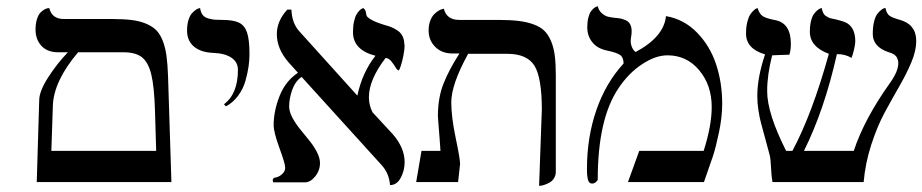

<svg xmlns="http://www.w3.org/2000/svg" viewBox="-20 -585 2964 617"><path d="M231 -417Q152.8 -324.7 149.9 -246.1L145 -100.1H481.9L478 -231Q475.6 -307.1 466.1 -345.9Q456.5 -384.8 436.3 -400.9Q416 -417 377 -417ZM98.1 0 106 -263.2Q106.4 -292 134.5 -335.9Q162.6 -379.9 198.2 -417H167Q132.3 -417 113.3 -437.5Q94.2 -458 94.2 -490.2Q94.2 -509.3 98.9 -523.7Q103.5 -538.1 109.9 -544.4Q116.2 -550.8 122.6 -554.4Q128.9 -558.1 133.8 -558.6L138.2 -559.1Q147 -523.9 185.1 -523.9H340.8Q378.4 -523.9 404.5 -520.5Q430.7 -517.1 450.9 -508.3Q471.2 -499.5 483.4 -486.6Q495.6 -473.6 503.7 -452.1Q511.7 -430.7 515.1 -404.8Q518.6 -378.9 520 -340.8L530.8 0Z M706.1 -243.2 699.7 -250Q744.6 -283.2 744.6 -360.8Q744.6 -385.3 723.9 -399.4Q703.1 -413.6 666 -415Q625.5 -416.5 603.3 -435.3Q581.1 -454.1 581.1 -486.8Q581.1 -505.4 585.4 -519.8Q589.8 -534.2 595.9 -541.3Q602.1 -548.3 608.2 -552.7Q614.3 -557.1 618.7 -558.1L623 -559.1Q625 -545.4 631.3 -537.1Q637.7 -528.8 649.7 -525.6Q661.6 -522.5 669.9 -521.7Q678.2 -521 693.8 -521Q730 -521 748 -512.2Q766.1 -503.4 773.9 -480.5Q781.7 -457.5 781.7 -411.1Q781.7 -391.6 778.8 -371.3Q775.9 -351.1 768.8 -325.4Q761.7 -299.8 745.4 -277.6Q729 -255.4 706.1 -243.2Z M1279.3 -441.9 1280.3 -440.9Q1280.3 -426.8 1276.4 -406.7Q1272.5 -386.7 1267.8 -372.8Q1263.2 -358.9 1261.2 -358.9Q1256.8 -358.9 1251.2 -368.4Q1245.6 -377.9 1237.5 -387.9Q1229.5 -397.9 1219.2 -398.9Q1165.5 -328.6 1165.5 -272.9Q1165.5 -246.6 1177.2 -224.1L1242.2 -153.8Q1280.3 -109.9 1280.3 -64Q1280.3 -37.1 1267.8 -13.7Q1255.4 9.8 1233.4 9.8Q1230.5 -27.3 1207.5 -53.2L949.2 -337.9Q928.7 -323.7 918.9 -295.9Q909.2 -268.1 909.2 -243.2Q909.2 -226.6 919.4 -207.3Q929.7 -188 944.1 -170.2Q958.5 -152.3 973.1 -134.5Q987.8 -116.7 998 -97.2Q1008.3 -77.6 1008.3 -61Q1008.3 -37.1 992.9 -18.1Q977.5 1 959.5 1H858.4Q856.4 -2.9 856.4 -4.9Q856.4 -12.7 863.3 -14.2Q875.5 -15.6 886 -24.9Q896.5 -34.2 896.5 -45.9Q896.5 -59.1 877.9 -109.6Q859.4 -160.2 859.4 -183.1Q859.4 -228 878.4 -276.4Q897.5 -324.7 937.5 -351.1L907.2 -384.8Q869.6 -428.2 869.6 -475.1Q869.6 -517.6 903.3 -554.2H916.5Q918 -511.2 941.4 -484.9L1127.4 -278.8L1128.4 -277.8Q1144 -351.6 1186.5 -405.8Q1114.3 -424.3 1114.3 -481.9Q1114.3 -501 1117.7 -516.1Q1121.1 -531.2 1126 -539.1Q1130.9 -546.9 1135.7 -551.8Q1140.6 -556.6 1144 -557.6L1147.5 -559.1Q1153.8 -554.2 1155.3 -547.6Q1156.7 -541 1157.7 -535.6Q1158.7 -530.3 1172.6 -522Q1186.5 -513.7 1215.3 -504.9Q1228 -501.5 1236.8 -498Q1245.6 -494.6 1256.6 -487.5Q1267.6 -480.5 1273.4 -469Q1279.3 -457.5 1279.3 -441.9Z M1712.4 12.2 1721.2 -232.9Q1721.2 -334.5 1697.8 -373.3Q1674.3 -412.1 1609.4 -412.1H1484.4Q1430.2 -314 1430.2 -255.9Q1430.2 -209.5 1444.3 -142.1Q1458.5 -74.7 1458.5 -58.1L1452.1 0H1317.4L1334.5 -100.1H1395.5Q1394.5 -114.7 1392.6 -141.1Q1390.6 -167.5 1388.9 -187.7Q1387.2 -208 1387.2 -211.9Q1387.2 -271 1405.3 -316.4Q1423.3 -361.8 1456.5 -413.1H1434.6Q1399.9 -413.1 1378.7 -434.3Q1357.4 -455.6 1357.4 -486.8Q1357.4 -504.4 1362.5 -518.1Q1367.7 -531.7 1374.8 -538.8Q1381.8 -545.9 1388.9 -550.3Q1396 -554.7 1401.4 -555.7L1406.2 -557.1Q1415.5 -521 1455.6 -521H1581.5Q1619.1 -521 1646 -517.8Q1672.9 -514.6 1694.3 -506.8Q1715.8 -499 1728.8 -486.6Q1741.7 -474.1 1750.5 -453.6Q1759.3 -433.1 1762.7 -407Q1766.1 -380.9 1766.1 -344.2V-33.2Q1766.1 -21.5 1760.5 -12.5Q1754.9 -3.4 1747.1 1Q1739.3 5.4 1731.4 8.3Q1723.6 11.2 1717.8 11.7Z M2120.1 -533.2Q2177.7 -523.4 2219.7 -480.5Q2261.7 -437.5 2281.2 -378.4Q2300.8 -319.3 2300.8 -252Q2300.8 -208.5 2290.5 -159.9Q2280.3 -111.3 2271 -83L2242.2 0H1998L2034.2 -100.1H2241.2Q2267.1 -181.2 2267.1 -241.2Q2267.1 -311 2227.1 -359.1Q2187 -407.2 2125 -407.2Q2086.4 -407.2 2043 -378.4Q1999.5 -349.6 1967.8 -301.8Q1900.9 -203.1 1900.9 -8.8Q1900.9 -4.9 1895 0Q1889.2 4.9 1882.8 4.9Q1873 4.9 1869.6 -6.8Q1866.2 -18.6 1866.2 -42Q1866.2 -144 1896.5 -231.4Q1926.8 -318.8 1983.9 -380.9Q1983.9 -399.9 1973.1 -408Q1962.4 -416 1929.2 -422.9Q1899.4 -429.2 1883.3 -449.5Q1867.2 -469.7 1867.2 -497.1Q1867.2 -514.6 1870.6 -528.1Q1874 -541.5 1878.9 -548.3Q1883.8 -555.2 1888.9 -559.1Q1894 -563 1897.5 -564L1900.9 -564.9Q1904.3 -550.8 1914.3 -542.2Q1924.3 -533.7 1933.1 -531.5Q1941.9 -529.3 1955.1 -527.8Q1966.8 -526.9 1974.4 -525.4Q1981.9 -523.9 1991.2 -519.8Q2000.5 -515.6 2005.1 -506.8Q2009.8 -498 2009.8 -484.9Q2009.8 -475.6 2008.3 -467.3Q2006.8 -459 2006.8 -453.1Q2006.8 -442.9 2011.2 -432.6Q2015.6 -422.4 2022.9 -418Q2113.8 -466.8 2120.1 -533.2Z M2924.3 -452.1Q2924.3 -421.9 2908.7 -384.8Q2893.1 -347.7 2870.1 -307.9Q2847.2 -268.1 2823.2 -223.9Q2799.3 -179.7 2780 -120.4Q2760.7 -61 2755.4 0H2462.4Q2459 -17.1 2457.8 -45.4Q2456.5 -73.7 2453.6 -85.9Q2448.2 -106.4 2439 -140.1Q2429.7 -173.8 2425.3 -190.4Q2420.9 -207 2417.2 -230.7Q2413.6 -254.4 2413.6 -275.9Q2413.6 -336.4 2438.5 -410.2Q2377.4 -428.2 2377.4 -477.1Q2377.4 -497.6 2381.3 -513.7Q2385.3 -529.8 2390.6 -537.8Q2396 -545.9 2401.4 -551Q2406.7 -556.2 2410.6 -557.6L2414.6 -559.1Q2419.9 -541 2430.7 -533.4Q2441.4 -525.9 2472.7 -520Q2521.5 -509.8 2521.5 -443.8Q2521.5 -423.8 2516.6 -409.2Q2502 -409.2 2485.4 -408.2Q2468.8 -407.2 2461.4 -407.2Q2445.3 -344.7 2445.3 -292Q2445.3 -220.7 2506.3 -100.1H2526.4Q2589.8 -218.3 2643.6 -412.1Q2582.5 -434.6 2582.5 -482.9Q2582.5 -502.9 2586.4 -518.1Q2590.3 -533.2 2595.9 -540.5Q2601.6 -547.9 2607.2 -552.5Q2612.8 -557.1 2616.7 -558.1L2620.6 -559.1Q2622.6 -549.8 2625.7 -543.2Q2628.9 -536.6 2635 -533Q2641.1 -529.3 2643.6 -528.1Q2646 -526.9 2655 -524.9Q2664.1 -522.9 2664.6 -522.9Q2693.8 -516.1 2704.1 -509.3Q2728.5 -492.7 2728.5 -452.1Q2728.5 -442.9 2724.4 -425.3Q2720.2 -407.7 2716.3 -398.9Q2696.8 -411.1 2669.4 -411.1Q2629.4 -232.4 2563.5 -100.1H2723.6Q2757.3 -202.6 2840.3 -318.8Q2866.7 -356 2866.7 -381.8Q2866.7 -387.2 2865.5 -391.6Q2864.3 -396 2862.8 -399.2Q2861.3 -402.3 2858.4 -405.3Q2855.5 -408.2 2853.5 -409.7Q2851.6 -411.1 2847.9 -412.8Q2844.2 -414.6 2842.5 -415Q2840.8 -415.5 2837.4 -416.7Q2834 -418 2833.5 -418Q2784.7 -435.1 2784.7 -476.1Q2784.7 -498.5 2788.8 -515.4Q2793 -532.2 2799.1 -540Q2805.2 -547.9 2811.3 -552.7Q2817.4 -557.6 2821.3 -558.6L2825.7 -559.1Q2826.7 -552.2 2829.1 -547.1Q2831.5 -542 2834 -538.8Q2836.4 -535.6 2841.3 -532.7Q2846.2 -529.8 2848.9 -528.8Q2851.6 -527.8 2857.7 -525.6Q2863.8 -523.4 2865.7 -522.9Q2866.2 -522.9 2870.8 -521.5Q2875.5 -520 2877.7 -519.3Q2879.9 -518.6 2885 -516.4Q2890.1 -514.2 2893.1 -512.5Q2896 -510.7 2900.6 -507.3Q2905.3 -503.9 2908.2 -500.5Q2911.1 -497.1 2914.6 -491.9Q2918 -486.8 2919.9 -481Q2921.9 -475.1 2923.1 -467.8Q2924.3 -460.4 2924.3 -452.1Z"/></svg>

Font: Linear Smooth
Style: Regular
Weight: 400
Designer: Philipp H. Poll, Flanker
Foundry: Philipp H. Poll, reworked by Flanker
Version: Version 1.061 | FøM Fix